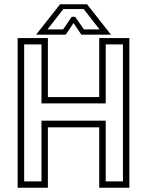

<svg xmlns="http://www.w3.org/2000/svg" viewBox="-20 -878 688 898"><path d="M62.5 0V-700H204V-424H444V-700H585V0H444V-282.5H204V0ZM93 -29.5H174V-313.5H474.5V-29.5H555V-670.5H474.5V-394.5H174V-670.5H93ZM261 -858H387L499 -716H360.5L324 -770L287.5 -716H149ZM276 -835.5 202 -740.5H275L315.5 -799.5H331.5L372.5 -740.5H445.5L371.5 -835.5Z"/></svg>

Font: Tourney Light
Style: Regular
Weight: 300
Version: Version 1.015